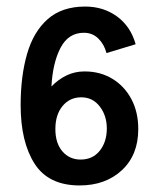

<svg xmlns="http://www.w3.org/2000/svg" viewBox="-20 -558 480 586"><path d="M402 -164Q402 -216 381 -255.5Q360 -295 323 -317.5Q286 -340 238 -340Q208 -340 182.5 -327.5Q157 -315 137 -294Q141 -367 165 -412.5Q189 -458 236 -458Q262 -458 280 -440.5Q298 -423 305 -396L394 -423Q379 -477 337.5 -507.5Q296 -538 240 -538Q169 -538 125.5 -499.5Q82 -461 62.5 -393Q43 -325 43 -237Q43 -125 85.5 -58.5Q128 8 223 8Q302 8 352 -38.5Q402 -85 402 -164ZM306 -166Q306 -125 284.5 -98Q263 -71 226 -71Q192 -71 170.5 -96Q149 -121 149 -164Q149 -208 171 -234.5Q193 -261 228 -261Q263 -261 284.5 -233Q306 -205 306 -166Z"/></svg>

Font: Lisu Bosa SemiBold
Style: Regular
Weight: 600
Designer: David Morse, Annie Olsen, Victor Gaultney, Frank Grießhammer (Latin)
Foundry: SIL International
Version: Version 2.000